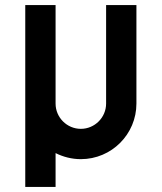

<svg xmlns="http://www.w3.org/2000/svg" viewBox="-20 -620 640 760"><path d="M400 -210C400 -155 355 -110 300 -110C245 -110 200 -155 200 -210V-600H80V120H200V-14C230 1 264 10 300 10C422 10 520 -89 520 -210V-600H400Z"/></svg>

Font: Gauge Heavy
Style: Bold
Weight: 900
Designer: Daniel Pimley
Foundry: Daniel Pimley
Version: Version 1.003;PS 001.001;hotconv 1.0.56